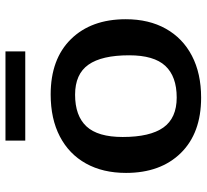

<svg xmlns="http://www.w3.org/2000/svg" viewBox="-46 -680 737 684"><g transform="rotate(-90 322.0 -337.5)"><path d="M316.5 11Q190.5 11 119.5 -61.2Q48.5 -133.5 48.5 -256.5Q48.5 -339 82 -399.2Q115.5 -459.5 178.2 -492.2Q241 -525 328 -525Q454 -525 525 -452.8Q596 -380.5 596 -257.5Q596 -175 562.2 -114.8Q528.5 -54.5 465.8 -21.8Q403 11 316.5 11ZM317 -76Q392 -76 429.8 -116.5Q467.5 -157 467.5 -245.5Q467.5 -343 434 -390.5Q400.5 -438 327 -438Q252 -438 214.2 -397.5Q176.5 -357 176.5 -268.5Q176.5 -171 210.2 -123.5Q244 -76 317 -76ZM163.5 -615.5V-686H481.5V-615.5Z"/></g></svg>

Font: Newsreader 6pt Medium
Style: Regular
Weight: 500
Designer: Hugues Gentile
Foundry: Production Type
Version: Version 1.003; ttfautohint (v1.8.3)